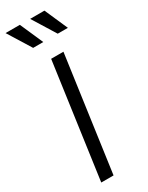

<svg xmlns="http://www.w3.org/2000/svg" viewBox="-255 -1040 835 1082"><g transform="rotate(-30 162.0 -499.5)"><path d="M51 0 155 -745H235L131 0ZM98 -849 5 -999H98L164 -849ZM258 -849 165 -999H258L324 -849Z"/></g></svg>

Font: Plus Jakarta Sans
Style: Italic
Weight: 400
Italic angle: -8°
Designer: Gumpita Rahayu
Foundry: Tokotype
Version: Version 2.006